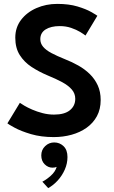

<svg xmlns="http://www.w3.org/2000/svg" viewBox="-20 -692 588 986"><path d="M274 -672Q333.5 -672 377.8 -658.8Q422 -645.5 448.2 -630.5Q474.5 -615.5 480 -611L419 -509.5Q411 -516 391.8 -527.8Q372.5 -539.5 345.5 -548.8Q318.5 -558 287 -558Q241.5 -558 214.2 -540.8Q187 -523.5 187 -491Q187 -469 201.5 -451.8Q216 -434.5 244.2 -419.5Q272.5 -404.5 313.5 -388Q349.5 -374 382.2 -355.5Q415 -337 440.8 -312Q466.5 -287 481.8 -254Q497 -221 497 -178.5Q497 -131 477.8 -95.5Q458.5 -60 424.8 -36Q391 -12 347.5 0Q304 12 256 12Q191 12 139.2 -3.2Q87.5 -18.5 55.5 -36Q23.5 -53.5 18 -58.5L82 -164Q88 -159.5 104.8 -149.5Q121.5 -139.5 145.8 -129Q170 -118.5 198.8 -111Q227.5 -103.5 257.5 -103.5Q311.5 -103.5 339 -126Q366.5 -148.5 366.5 -184.5Q366.5 -211.5 349 -232Q331.5 -252.5 299.8 -269.8Q268 -287 224 -305Q180 -323.5 142.2 -348.2Q104.5 -373 81.5 -409.2Q58.5 -445.5 58.5 -498.5Q58.5 -551 88.2 -590Q118 -629 167.2 -650.5Q216.5 -672 274 -672ZM227.5 274 197.5 241Q217 231.5 240.5 210.8Q264 190 271 165Q262.5 169 249.5 169Q227 169 209.5 151.8Q192 134.5 192 106Q192 77.5 211.8 58.5Q231.5 39.5 258.5 39.5Q286.5 39.5 306.5 58.8Q326.5 78 326.5 114.5Q326.5 147.5 312.8 178.8Q299 210 276.5 234.8Q254 259.5 227.5 274Z"/></svg>

Font: League Spartan Thin SemiBold
Style: Regular
Weight: 600
Version: Version 2.002